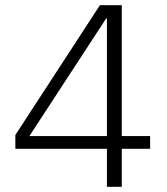

<svg xmlns="http://www.w3.org/2000/svg" viewBox="-20 -718 640 738"><path d="M391 0V-146H39V-199L364 -698H448V-195H557V-146H448V0ZM93 -195H391V-647H388Z"/></svg>

Font: IBM Plex Mono Light
Style: Regular
Weight: 300
Monospace: yes
Designer: Mike Abbink, Paul van der Laan, Pieter van Rosmalen
Foundry: Bold Monday
Version: Version 2.3